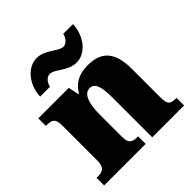

<svg xmlns="http://www.w3.org/2000/svg" viewBox="-206 -941 1095 1095"><g transform="rotate(-45 341.5 -393.0)"><path d="M400 -606C471 -606 535 -680 539 -776H460C456 -749 432 -723 411 -723C369 -723 326 -786 255 -786C183 -786 118 -712 114 -616H194C198 -643 220 -669 243 -669C286 -669 328 -606 400 -606ZM14 0H349V-61H345C301 -61 282 -71 282 -125V-301C282 -380 297 -451 348 -451C391 -451 402 -402 402 -317V0H659V-61H655C610 -61 596 -70 596 -131V-360C596 -494 541 -551 434 -551C346 -551 308 -513 283 -472H278L265 -536H19V-475H23C67 -475 87 -466 87 -412V-128C87 -70 63 -61 18 -61H14Z"/></g></svg>

Font: Noto Serif Thai Black
Style: Regular
Weight: 900
Designer: Monotype Design Team
Foundry: Monotype Imaging Inc.
Version: Version 2.002